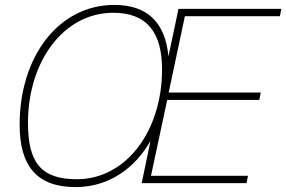

<svg xmlns="http://www.w3.org/2000/svg" viewBox="-20 -746 1166 782"><path d="M288 16C420 16 527 -57 593 -172L557 0H984L990 -30H595L661 -339H1036L1042 -369H667L733 -680H1120L1126 -710H707L666 -516C654 -650 584 -726 446 -726C219 -726 60 -516 60 -238C60 -70 130 16 288 16ZM293 -16C146 -16 94 -85 94 -246C94 -497 240 -694 441 -694C581 -694 640 -611 640 -463C640 -213 494 -16 293 -16Z"/></svg>

Font: Geist Thin
Style: Italic
Weight: 100
Italic angle: -12°
Designer: Basement.studio, Andrés Briganti, Mateo Zaragoza
Foundry: Basement.studio, Vercel, Andrés Briganti, Guido Ferreyra, Mateo Zaragoza
Version: Version 1.500